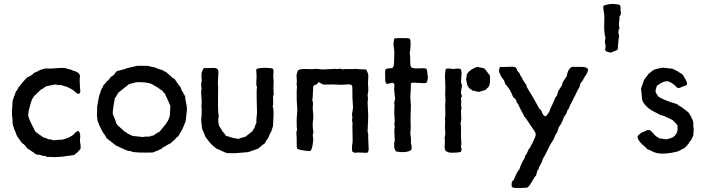

<svg xmlns="http://www.w3.org/2000/svg" viewBox="-20 -765 3466 948"><path d="M42 -154V-173Q39 -194 39 -198Q39 -209 39.5 -220Q40 -231 41 -244Q42 -257 42 -265Q43 -268 45.5 -277Q48 -286 50 -290Q53 -294 58 -313Q67 -321 70 -332L85 -350Q89 -356 99.5 -367Q110 -378 114 -383Q136 -391 148 -405Q171 -414 176 -419Q185 -421 204 -427Q224 -425 255 -428Q286 -431 304 -429Q309 -426 322.5 -423Q336 -420 341 -416Q365 -411 373 -397Q373 -393 375 -392Q372 -364 375 -332Q375 -330 376 -322.5Q377 -315 376 -310.5Q375 -306 371 -302Q361 -301 352.5 -310Q344 -319 340 -320Q336 -324 325 -329Q314 -334 310 -337Q304 -337 282 -345Q266 -344 252 -348L209 -339Q205 -338 200 -333.5Q195 -329 192 -328Q190 -327 184 -323.5Q178 -320 176 -317Q171 -313 162 -303.5Q153 -294 148 -290Q147 -288 137 -272Q119 -218 119 -194Q123 -175 154 -116Q160 -110 174.5 -100.5Q189 -91 195 -86Q206 -85 220 -77Q231 -78 245 -72Q269 -76 285 -75Q321 -83 341 -99Q344 -101 348.5 -106.5Q353 -112 357.5 -115Q362 -118 368 -118Q374 -112 375.5 -101.5Q377 -91 375.5 -80.5Q374 -70 376 -58Q378 -54 378 -44.5Q378 -35 378 -33Q377 -27 371 -22Q365 -17 364 -14Q348 -1 346 0Q338 2 320 4Q302 6 294 8Q252 10 248 11Q242 11 232 10Q222 9 215 10Q213 10 208.5 8Q204 6 201 5Q199 4 196 4.5Q193 5 192 5Q191 5 189 4L187 2L157 -3Q150 -10 134.5 -19.5Q119 -29 114 -33Q100 -54 89 -58Q87 -62 74 -79Q61 -96 58 -109Q57 -113 54 -119Q51 -125 50 -127Q49 -130 47.5 -136.5Q46 -143 44 -146Q44 -150 42 -154Z M657 -440H709Q722 -436 746 -432Q747 -429 753.5 -428Q760 -427 761 -425Q763 -425 768.5 -422.5Q774 -420 779 -421Q781 -418 798 -410Q802 -408 808.5 -402Q815 -396 818 -394Q820 -392 824 -388Q828 -384 831 -381Q832 -380 836 -378.5Q840 -377 842 -375Q844 -371 849.5 -364Q855 -357 857 -353Q860 -350 865 -342.5Q870 -335 873 -332L876 -320Q877 -318 879.5 -315Q882 -312 883 -310Q888 -298 894 -290Q894 -279 898 -262Q902 -245 902 -236Q903 -237 903 -235Q904 -221 900 -197Q899 -192 898 -179.5Q897 -167 895 -162L880 -126Q866 -104 861 -93Q848 -84 842 -75Q830 -66 823 -58Q809 -52 793 -41Q783 -38 779 -31Q766 -27 764 -23Q761 -23 734 -12Q654 -10 630 -16L626 -19H619Q602 -22 571 -38Q557 -44 552 -47Q547 -50 506 -83Q504 -90 496 -100.5Q488 -111 487 -113L476 -135Q476 -136 475 -137Q474 -138 473 -140L462 -168L459 -192Q458 -200 459.5 -214Q461 -228 459 -233Q460 -238 462.5 -254.5Q465 -271 467 -279Q468 -286 470 -293Q472 -300 475 -307.5Q478 -315 479 -320Q480 -324 484.5 -330.5Q489 -337 490 -343Q502 -355 506 -362Q520 -372 523 -380Q525 -384 533 -389Q541 -394 542 -395Q544 -397 549 -404.5Q554 -412 558 -414Q586 -422 591 -422Q599 -426 610 -429Q621 -432 635.5 -435Q650 -438 657 -440ZM654 -359 618 -350Q607 -342 588 -326.5Q569 -311 564 -307Q562 -302 547 -279Q535 -218 537 -202Q541 -194 547 -178Q554 -156 556 -153Q561 -145 573.5 -135Q586 -125 589 -121Q592 -117 599 -113.5Q606 -110 608 -107Q612 -104 630 -96Q632 -96 632 -94Q641 -93 658 -91.5Q675 -90 684 -88Q691 -91 720 -91Q728 -96 738 -96Q745 -103 769 -116Q773 -122 782.5 -133Q792 -144 797.5 -151Q803 -158 809 -169Q815 -180 818 -192Q820 -201 820 -219Q820 -237 821 -244Q821 -246 820 -246L819 -248Q819 -249 818 -249Q812 -266 793 -304Q785 -309 782 -317Q773 -322 757 -334Q752 -336 742.5 -342Q733 -348 730 -350Q705 -361 654 -359Z M987 -429H1017Q1021 -429 1029.5 -429.5Q1038 -430 1043 -429Q1048 -428 1052 -425Q1056 -422 1057.5 -416.5Q1059 -411 1058.5 -406Q1058 -401 1057.5 -393Q1057 -385 1057 -381Q1055 -357 1057 -331Q1057 -316 1056.5 -287.5Q1056 -259 1056.5 -235.5Q1057 -212 1060 -192Q1058 -187 1058 -174.5Q1058 -162 1058 -159Q1059 -158 1059.5 -155.5Q1060 -153 1060.5 -150Q1061 -147 1061 -146Q1063 -141 1069 -132.5Q1075 -124 1077 -118Q1082 -114 1088 -105.5Q1094 -97 1096 -94Q1112 -91 1126 -85Q1129 -84 1136 -83Q1143 -82 1148 -81Q1153 -80 1157 -79Q1168 -84 1192 -90Q1194 -91 1210 -104Q1212 -106 1215 -108.5Q1218 -111 1221.5 -113.5Q1225 -116 1227 -118Q1228 -124 1236 -132Q1237 -138 1241 -147.5Q1245 -157 1246 -159Q1245 -168 1247 -185.5Q1249 -203 1249 -211Q1249 -225 1247.5 -273Q1246 -321 1249 -334Q1246 -341 1245.5 -349.5Q1245 -358 1246 -369.5Q1247 -381 1247 -386L1246 -405Q1244 -424 1247 -424Q1256 -430 1287 -430Q1320 -430 1328 -425Q1330 -421 1330.5 -415Q1331 -409 1330 -401Q1329 -393 1329 -389Q1329 -386 1330 -378.5Q1331 -371 1331 -367Q1331 -361 1330.5 -349Q1330 -337 1330 -327Q1330 -317 1331 -309Q1330 -307 1331 -306Q1332 -305 1332 -304Q1332 -300 1330 -294.5Q1328 -289 1328 -285Q1328 -282 1329 -262.5Q1330 -243 1326 -243Q1330 -230 1330.5 -213.5Q1331 -197 1329.5 -174.5Q1328 -152 1328 -142Q1326 -138 1323 -127Q1320 -116 1317 -112Q1314 -108 1304 -83Q1293 -70 1288 -58Q1285 -57 1254 -31Q1213 -16 1206 -14Q1194 -13 1171 -11Q1148 -9 1137.5 -8.5Q1127 -8 1101 -9Q1091 -12 1074.5 -20Q1058 -28 1049 -31L1033 -44Q1018 -56 994 -90Q991 -100 978 -129Q978 -135 973 -172Q976 -189 976 -228Q976 -230 975 -236.5Q974 -243 975 -246Q975 -249 975.5 -254.5Q976 -260 976 -263Q976 -271 974.5 -286Q973 -301 973 -309Q973 -312 974 -318Q975 -324 975 -328Q975 -331 974 -337Q973 -343 973 -347Q973 -350 974.5 -357Q976 -364 976 -367Q974 -391 975 -403Q976 -406 978 -412Q980 -418 982 -422Q984 -426 987 -429Z M1524 -96 1527 -77Q1522 -23 1512 -20Q1505 -18 1479.5 -22Q1454 -26 1447 -31Q1445 -34 1445 -56.5Q1445 -79 1445 -82Q1445 -86 1444 -95.5Q1443 -105 1443.5 -111.5Q1444 -118 1447 -124Q1445 -133 1445 -150V-161Q1444 -171 1446 -192Q1448 -213 1448 -222Q1448 -230 1446.5 -246.5Q1445 -263 1445 -271Q1445 -276 1445 -286Q1445 -296 1445 -304Q1445 -312 1445 -320Q1445 -323 1446 -329Q1447 -335 1446.5 -339Q1446 -343 1444 -347Q1447 -358 1444 -394Q1448 -413 1453 -419Q1464 -426 1500 -424Q1508 -423 1522 -424Q1536 -425 1543 -425Q1548 -425 1558 -423.5Q1568 -422 1573 -422Q1583 -422 1604 -423.5Q1625 -425 1636 -425Q1637 -425 1640 -424.5Q1643 -424 1645 -424Q1647 -424 1652.5 -425Q1658 -426 1662.5 -425.5Q1667 -425 1671 -422Q1679 -425 1702.5 -424Q1726 -423 1737 -425Q1745 -423 1762 -423Q1779 -423 1787 -422Q1790 -420 1798 -399Q1799 -390 1798 -375Q1797 -360 1797 -356Q1797 -349 1798 -334.5Q1799 -320 1798 -312Q1798 -308 1796.5 -303Q1795 -298 1795 -296Q1795 -293 1796 -287Q1797 -281 1797 -277Q1797 -274 1796 -268Q1795 -262 1795 -260Q1795 -249 1796.5 -227.5Q1798 -206 1798 -195Q1798 -183 1797.5 -170Q1797 -157 1796 -141Q1795 -125 1795 -116Q1795 -113 1796.5 -108.5Q1798 -104 1798 -102Q1797 -97 1800 -39Q1802 -17 1794 -11Q1787 -10 1766 -11.5Q1745 -13 1735 -11Q1730 -10 1725.5 -13Q1721 -16 1720 -16Q1715 -30 1721 -64V-85Q1721 -93 1720.5 -111Q1720 -129 1720 -138Q1719 -141 1720 -146Q1721 -151 1721 -153Q1721 -156 1719.5 -162Q1718 -168 1718 -172Q1718 -174 1719 -178Q1720 -182 1720 -184Q1718 -194 1718 -197Q1718 -203 1720.5 -216.5Q1723 -230 1723 -238Q1723 -245 1721.5 -260.5Q1720 -276 1720 -284Q1720 -288 1720 -313.5Q1720 -339 1718 -343Q1713 -347 1707 -348Q1701 -349 1691.5 -348Q1682 -347 1679 -347Q1669 -346 1649 -347Q1629 -348 1622 -348H1614Q1610 -348 1595.5 -347.5Q1581 -347 1576 -348Q1571 -349 1564.5 -353.5Q1558 -358 1554 -359Q1550 -359 1548 -353.5Q1546 -348 1541 -348Q1528 -343 1527 -340Q1526 -334 1525 -307.5Q1524 -281 1522 -268Q1525 -263 1525.5 -257Q1526 -251 1525 -242.5Q1524 -234 1524 -230Q1524 -223 1526 -206.5Q1528 -190 1527 -181Q1527 -177 1525.5 -169Q1524 -161 1524 -157Q1523 -141 1527 -115Q1528 -111 1526 -105Q1524 -99 1524 -96Z M2008 -220V-213Q2007 -201 2007 -187.5Q2007 -174 2007.5 -157.5Q2008 -141 2008 -132Q2008 -128 2007 -119.5Q2006 -111 2006 -107Q2006 -104 2008.5 -86Q2011 -68 2008 -63Q2015 -38 2011 -25Q1989 -8 1935 -17Q1933 -20 1930 -27.5Q1927 -35 1926 -36Q1927 -39 1926.5 -46.5Q1926 -54 1926 -57Q1926 -59 1927.5 -63.5Q1929 -68 1929 -71Q1929 -79 1927 -123Q1927 -126 1928 -131Q1929 -136 1929 -138Q1929 -140 1928 -145Q1927 -150 1927 -153Q1927 -154 1928 -158.5Q1929 -163 1929 -165Q1929 -173 1927.5 -193Q1926 -213 1927 -224Q1929 -250 1926 -258Q1927 -261 1928.5 -267.5Q1930 -274 1931 -276Q1926 -318 1926 -326Q1926 -328 1927 -334.5Q1928 -341 1927.5 -345.5Q1927 -350 1924 -354Q1917 -358 1906 -354Q1895 -350 1891 -351Q1888 -351 1886.5 -353.5Q1885 -356 1884 -360Q1883 -364 1882 -365V-384Q1882 -388 1881.5 -396.5Q1881 -405 1881.5 -412Q1882 -419 1885 -424Q1890 -427 1901.5 -427.5Q1913 -428 1918 -430Q1926 -436 1926 -466Q1926 -473 1926.5 -486.5Q1927 -500 1927 -507Q1927 -515 1924.5 -529.5Q1922 -544 1923 -551Q1923 -556 1925 -565Q1927 -574 1927 -575Q1935 -577 1967 -577Q1998 -577 2003 -575Q2012 -557 2003 -501Q2006 -491 2005.5 -465Q2005 -439 2011 -432Q2022 -426 2046 -427.5Q2070 -429 2083 -427Q2089 -423 2090 -406Q2091 -389 2093 -384Q2091 -362 2085 -356Q2074 -353 2048.5 -355.5Q2023 -358 2011 -356Q2008 -351 2008 -324Q2006 -296 2006 -282Q2009 -243 2009 -241Q2009 -238 2008.5 -231Q2008 -224 2008 -220Z M2387 -331 2377 -321Q2373 -320 2363 -316.5Q2353 -313 2347 -312Q2340 -311 2328.5 -314.5Q2317 -318 2313 -318Q2310 -320 2304.5 -324.5Q2299 -329 2295 -331Q2293 -336 2286 -348Q2285 -352 2284 -361Q2283 -370 2281 -373Q2285 -387 2284 -395Q2295 -420 2336 -435Q2341 -434 2353.5 -431.5Q2366 -429 2372 -427Q2374 -425 2399 -392Q2403 -341 2387 -331ZM2175 -83 2179 -105Q2179 -110 2178 -119.5Q2177 -129 2177 -134Q2179 -171 2177 -181Q2180 -192 2178.5 -223Q2177 -254 2180 -266Q2177 -290 2179 -342Q2179 -350 2178 -364Q2177 -378 2177 -389Q2177 -400 2179 -410Q2179 -411 2179 -414Q2179 -417 2179.5 -418.5Q2180 -420 2180.5 -422Q2181 -424 2183 -425Q2190 -429 2218 -424Q2246 -429 2254 -424Q2259 -416 2259 -403Q2259 -397 2257.5 -380Q2256 -363 2257 -354Q2259 -353 2259 -349.5Q2259 -346 2261 -345Q2261 -339 2258.5 -326.5Q2256 -314 2256 -307.5Q2256 -301 2261 -291Q2261 -289 2258 -285Q2255 -281 2256 -277Q2258 -270 2257 -253.5Q2256 -237 2259 -233Q2258 -231 2257.5 -224.5Q2257 -218 2256 -216Q2257 -211 2257 -186Q2259 -171 2254 -157Q2258 -138 2256 -91Q2256 -86 2257.5 -68Q2259 -50 2256 -44Q2255 -41 2257 -36.5Q2259 -32 2259 -30Q2259 -22 2256 -16Q2247 -11 2213 -11Q2190 -10 2179 -22Q2176 -29 2175.5 -36.5Q2175 -44 2176 -55Q2177 -66 2177 -72Q2177 -74 2176 -78Q2175 -82 2175 -83Z M2787 -227 2783 -222Q2781 -220 2780 -215Q2779 -210 2778 -208Q2774 -200 2764 -186Q2754 -155 2739 -137Q2739 -133 2735.5 -126Q2732 -119 2732 -113Q2722 -101 2715 -80Q2712 -75 2705.5 -64.5Q2699 -54 2696 -49Q2668 9 2661 18Q2660 22 2657.5 28.5Q2655 35 2654 38Q2652 41 2647.5 49Q2643 57 2641 62Q2641 63 2638 73L2635 74Q2631 83 2627 101Q2619 108 2607 130.5Q2595 153 2584 161Q2580 163 2545 163Q2541 163 2534 163Q2527 163 2523 163Q2519 163 2514 161.5Q2509 160 2507 156Q2505 151 2507 134Q2508 131 2512.5 127Q2517 123 2518 122Q2531 85 2545 70Q2553 43 2568 19Q2570 17 2571 11.5Q2572 6 2573 5Q2574 2 2578 -2.5Q2582 -7 2583 -11Q2584 -14 2586.5 -19.5Q2589 -25 2590 -27Q2591 -28 2595 -33.5Q2599 -39 2600 -42Q2602 -50 2609 -57Q2610 -63 2618 -78.5Q2626 -94 2625 -104Q2624 -111 2616 -123Q2612 -127 2608 -134Q2598 -148 2597 -150Q2594 -155 2588 -164Q2582 -173 2577 -180Q2572 -187 2567 -192Q2565 -200 2557.5 -212Q2550 -224 2548 -231Q2545 -234 2538 -252Q2529 -259 2529 -271L2513 -287Q2500 -324 2474 -351Q2474 -354 2472 -359Q2470 -364 2469 -367Q2463 -377 2458 -383L2455 -384V-388Q2436 -417 2450 -435Q2460 -433 2487 -435Q2514 -437 2523 -433Q2527 -433 2528.5 -430Q2530 -427 2531.5 -422.5Q2533 -418 2534 -416L2546 -402Q2547 -395 2553.5 -386.5Q2560 -378 2561 -372Q2575 -349 2578 -347Q2579 -343 2583 -332Q2586 -328 2613 -282Q2615 -278 2625.5 -260Q2636 -242 2641 -231Q2642 -229 2644 -227.5Q2646 -226 2648.5 -223.5Q2651 -221 2652 -220Q2653 -218 2656.5 -209Q2660 -200 2664 -196Q2668 -192 2674 -191Q2679 -193 2683.5 -201Q2688 -209 2691 -211Q2699 -235 2706 -246L2713 -263Q2720 -275 2720 -280Q2729 -292 2731 -295Q2731 -299 2733.5 -305.5Q2736 -312 2737 -317Q2740 -320 2745 -329Q2750 -338 2754 -342Q2755 -351 2759 -359Q2763 -367 2769.5 -375.5Q2776 -384 2778 -389Q2785 -427 2805 -435H2847Q2876 -435 2882 -425Q2882 -424 2884 -419Q2884 -418 2881 -411.5Q2878 -405 2877 -400Q2869 -390 2862 -377Q2861 -376 2860 -373Q2859 -370 2858 -369Q2857 -366 2852 -361Q2847 -356 2846 -353Q2845 -350 2844 -346.5Q2843 -343 2842 -338.5Q2841 -334 2840 -332Q2834 -325 2826.5 -308Q2819 -291 2814 -284Q2811 -276 2803 -261Q2795 -246 2792 -239Q2789 -229 2787 -227Z M3029 -519Q3025 -517 3013.5 -512Q3002 -507 2995 -505Q2974 -510 2971 -513Q2966 -517 2970 -532L2969 -534Q2969 -535 2971 -536Q2968 -543 2967 -556Q2966 -569 2970 -576Q2966 -590 2964.5 -604.5Q2963 -619 2963 -628Q2963 -637 2963.5 -654.5Q2964 -672 2964 -682Q2964 -689 2961 -708Q2958 -727 2959 -736Q2991 -751 3038 -742L3042 -738Q3045 -731 3044 -720Q3043 -709 3047 -703Q3044 -699 3044 -691Q3043 -689 3040.5 -685.5Q3038 -682 3038 -680Q3040 -674 3037 -656Q3034 -638 3039 -628Q3029 -608 3037 -587Q3034 -576 3032.5 -552.5Q3031 -529 3029 -519Z M3159 -369 3183 -401Q3187 -403 3194.5 -410Q3202 -417 3208 -420Q3215 -424 3251 -431Q3298 -426 3299 -426Q3302 -424 3311.5 -420Q3321 -416 3326 -413Q3329 -410 3338 -405Q3347 -400 3350 -397Q3353 -394 3357 -386Q3361 -378 3364 -375Q3373 -358 3372 -349Q3371 -346 3368 -344Q3365 -342 3361 -341Q3357 -340 3355 -339Q3352 -338 3343 -334Q3334 -330 3332 -330Q3330 -330 3324 -332Q3293 -363 3274 -364Q3255 -365 3224 -342Q3224 -341 3220 -331Q3216 -321 3217 -312Q3218 -306 3223 -300Q3228 -294 3229 -290Q3253 -271 3323 -251Q3327 -246 3338 -240Q3349 -234 3353 -230Q3373 -216 3381 -208Q3397 -183 3403 -163Q3403 -137 3405 -128Q3406 -124 3405 -123Q3405 -118 3403 -96Q3402 -92 3397.5 -84Q3393 -76 3391 -71Q3386 -69 3382.5 -61Q3379 -53 3375 -51Q3375 -48 3371 -45.5Q3367 -43 3367 -41Q3361 -37 3359 -33Q3358 -34 3356 -32Q3352 -31 3341 -24.5Q3330 -18 3322 -16Q3293 -9 3266 -7Q3239 -5 3221 -10Q3211 -12 3197 -19.5Q3183 -27 3175 -29Q3172 -34 3161.5 -43Q3151 -52 3148 -55Q3128 -75 3128 -89Q3128 -95 3140 -104.5Q3152 -114 3158 -114Q3161 -115 3169 -119.5Q3177 -124 3184 -123Q3188 -124 3195 -117Q3200 -113 3208 -104Q3216 -95 3219 -92Q3224 -90 3235 -82Q3265 -77 3270 -77Q3289 -81 3300.5 -86.5Q3312 -92 3320 -106.5Q3328 -121 3325 -144Q3323 -149 3319 -154Q3315 -159 3309 -164Q3303 -169 3301 -172Q3295 -175 3283 -181Q3271 -187 3261.5 -191Q3252 -195 3241 -197Q3238 -199 3226 -205Q3214 -211 3209.5 -213.5Q3205 -216 3195.5 -221.5Q3186 -227 3181 -231.5Q3176 -236 3169.5 -242.5Q3163 -249 3158.5 -256Q3154 -263 3151 -271L3145 -328Q3147 -335 3152.5 -348.5Q3158 -362 3159 -369Z"/></svg>

Font: FuturaRenner
Style: Regular
Weight: 400
Designer: BSozoo
Foundry: BSozoo
Version: Version 1.001;PS 001.001;hotconv 1.0.70;makeotf.lib2.5.58329